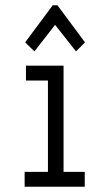

<svg xmlns="http://www.w3.org/2000/svg" viewBox="-20 -705 415 725"><path d="M110 -511 188 -611 267 -511 301 -545 197 -685H179L75 -545ZM73 0H300V-56H220V-457H78V-401H161V-56H73Z"/></svg>

Font: Inconsolata Condensed
Style: Regular
Weight: 400
Width: 3
Monospace: yes
Designer: Raph Levien, Cyreal, Brenton Simpson
Foundry: Raph Levien, Cyreal, Google
Version: Version 3.100